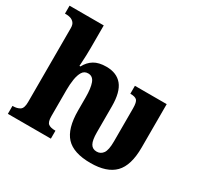

<svg xmlns="http://www.w3.org/2000/svg" viewBox="-159 -962 1222 1172"><g transform="rotate(30 452.5 -376.0)"><path d="M605 8Q485 8 432.5 -48.5Q380 -105 380 -232V-325Q380 -389 367 -424Q354 -459 321 -459Q294 -459 280.5 -437Q267 -415 261.5 -380Q256 -345 256 -306V-121Q256 -79 272 -67.5Q288 -56 319 -56H322V0H19V-56H22Q51 -56 70.5 -68Q90 -80 90 -124V-645Q90 -671 78.5 -683.5Q67 -696 52.5 -700Q38 -704 28 -704H15V-760H256V-602Q256 -577 255 -548Q254 -519 252.5 -497.5Q251 -476 251 -472H258Q278 -510 311 -530Q344 -550 397 -550Q470 -550 508 -504Q546 -458 546 -357V-174Q546 -119 559.5 -95Q573 -71 603 -71Q631 -71 647.5 -94Q664 -117 664 -178V-410Q664 -455 651.5 -467.5Q639 -480 607 -480H605V-536H829V-230Q829 -104 774.5 -48Q720 8 605 8Z"/></g></svg>

Font: Noto Serif SemiCondensed ExtraBold
Style: Regular
Weight: 800
Width: 4
Designer: Monotype Design Team
Foundry: Monotype Imaging Inc.
Version: Version 2.015